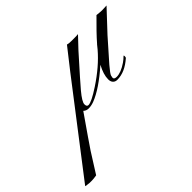

<svg xmlns="http://www.w3.org/2000/svg" viewBox="-404 -539 1040 1040"><g transform="rotate(-45 116.0 -18.5)"><path d="M249.5 -24.9Q249.5 -12.7 269.5 -12.7Q302.2 -12.7 346.7 -43Q361.8 -53.2 376.5 -67.9Q378.9 -66.4 378.9 -61.5Q378.9 -52.7 376.5 -50.3Q318.8 1 260.7 1Q244.6 1 235.6 -8.8Q226.6 -18.6 226.6 -36.1Q226.6 -73.2 252.9 -121.6Q153.8 -34.2 82 -6.8Q60.5 1 41.5 1Q22.5 1 10.7 -10.7Q-88.9 132.3 -113.8 169.9Q-180.7 274.9 -187 285.6Q-210.4 289.6 -223.6 289.6Q-236.8 289.6 -241.7 289.3Q-246.6 289.1 -252 288.1L-262.7 287.1Q-267.6 286.1 -270.5 285.2L109.4 -209L202.1 -327.1Q212.4 -323.7 232.4 -323.7H257.8Q277.3 -323.7 284.7 -325.2L224.6 -261.7Q102.1 -125 79.6 -97.7Q40 -50.3 40 -31.5Q40 -12.7 53.2 -12.7Q76.7 -12.7 146.5 -58.6Q240.2 -120.1 300.3 -190.4L319.3 -213.9L318.8 -212.9Q340.3 -237.8 367.2 -265.6L428.2 -327.1Q455.6 -323.7 467.3 -323.7Q482.9 -323.7 503.4 -325.2L393.6 -208L286.6 -86.9Q254.9 -49.8 252.2 -39.1Q249.5 -28.3 249.5 -24.9Z"/></g></svg>

Font: Pinyon Script
Style: Regular
Weight: 400
Designer: Nicole Fally
Foundry: Nicole Fally
Version: Version 1.005